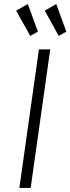

<svg xmlns="http://www.w3.org/2000/svg" viewBox="-20 -932 349 952"><path d="M76 0H132L229 -687H173ZM309 -775 259 -912 202 -879 271 -754ZM168 -775 118 -912 60 -879 130 -754Z"/></svg>

Font: Secuela Light
Style: Italic
Weight: 300
Italic angle: -8°
Designer: Fernando Haro
Foundry: deFharo
Version: Version 1.708